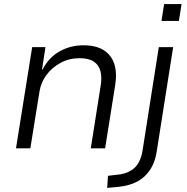

<svg xmlns="http://www.w3.org/2000/svg" viewBox="-20 -724 911 937"><path d="M58 0 137 -494H202L185 -385H188Q219 -445 272 -474Q325 -503 387 -503Q448 -503 485.5 -479.5Q523 -456 537.5 -412.5Q552 -369 542 -308L493 0H423L471 -304Q478 -345 470.5 -375.5Q463 -406 438.5 -423Q414 -440 368 -440Q318 -440 276 -417.5Q234 -395 207 -358.5Q180 -322 173 -279L128 0ZM768 -622 781 -704H866L853 -622ZM503 193 507 134 557 128Q605 123 635 96.5Q665 70 675 15L755 -494H825L745 14Q739 55 723.5 85.5Q708 116 684.5 137.5Q661 159 629 171.5Q597 184 556 188Z"/></svg>

Font: Nunito Sans 7pt Light
Style: Italic
Weight: 300
Italic angle: -9°
Designer: Vernon Adams
Foundry: Vernon Adams
Version: Version 3.101;gftools[0.9.27]